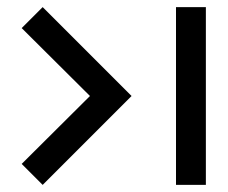

<svg xmlns="http://www.w3.org/2000/svg" viewBox="-20 -630 640 540"><path d="M41 -551 233 -360 41 -169 100 -110 350 -360 100 -610ZM475 -610H559V-110H475Z"/></svg>

Font: Liga JetBrainsMono Nerd Font
Style: Regular
Weight: 400
Designer: Philipp Nurullin, Konstantin Bulenkov
Foundry: JetBrains
Version: Version 2.225; ttfautohint (v1.8.3)